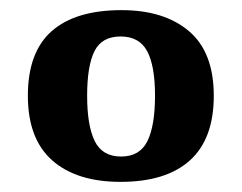

<svg xmlns="http://www.w3.org/2000/svg" viewBox="-20 -739 477 379"><path d="M218 -380Q131 -380 83 -422.5Q35 -465 35 -550Q35 -636 82 -677.5Q129 -719 220 -719Q304 -719 353 -677.5Q402 -636 402 -550Q402 -465 355 -422.5Q308 -380 218 -380ZM219 -430Q256 -430 271 -460.5Q286 -491 286 -550Q286 -609 270.5 -638Q255 -667 218 -667Q181 -667 166.5 -638Q152 -609 152 -550Q152 -491 167 -460.5Q182 -430 219 -430Z"/></svg>

Font: Noto Serif Tamil
Style: Bold
Weight: 700
Designer: Indian Type Foundry, Tom Grace, and the Monotype Design Team
Foundry: Monotype Imaging Inc.
Version: Version 2.003